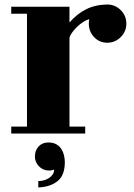

<svg xmlns="http://www.w3.org/2000/svg" viewBox="-20 -533 596 854"><path d="M375 -428Q375 -433 375.5 -438Q376 -443 377 -448Q361 -443 346.5 -433Q332 -423 320 -411Q308 -399 299.5 -386.5Q291 -374 289 -365V30H359V61H30V30H100V-472H30V-503H289V-433Q322 -471 362.5 -491.5Q403 -512 457 -513Q492 -513 517 -488Q542 -463 542 -428Q542 -393 517 -368Q492 -343 457 -343Q422 -343 398.5 -368Q375 -393 375 -428ZM220.7 221.3Q210 225.6 198.6 225.6Q171.6 225.6 153.5 207.1Q135.3 188.7 135.3 163.1Q135.3 136.2 151.7 118.5Q168.1 100.7 195.1 100.7Q216.4 100.7 230.6 108.9Q244.9 117 253 129.8Q261.2 142.6 264.8 158.2Q268.3 173.8 268.3 188.7Q268.3 246.8 236 272.7Q203.6 298.6 150.3 300.7V272.4Q163.8 272.4 176.2 268.8Q188.7 265.3 198.6 258.5Q208.6 251.8 214.6 242.6Q220.7 233.4 220.7 221.3Z"/></svg>

Font: Cafe24 ClassicType
Style: Regular
Weight: 400
Designer: Cafe24 thkim, hmlim, mnelim & 4IR
Foundry: Cafe24
Version: Version 1.000